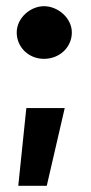

<svg xmlns="http://www.w3.org/2000/svg" viewBox="-20 -505 295 620"><path d="M39 95H131L189 -156H65ZM34 -400C34 -353 72 -315 122 -315C173 -315 212 -353 212 -400C212 -447 167 -485 122 -485C78 -485 34 -447 34 -400Z"/></svg>

Font: Vanilla Cream ExtraBold
Style: Regular
Weight: 800
Designer: Jeremy Tribby, Jinavaṁso
Foundry: Tribby Type
Version: Version 1.422;Glyphs 3.1.2 (3151)